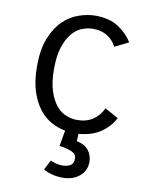

<svg xmlns="http://www.w3.org/2000/svg" viewBox="-90 -641 742 948"><g transform="rotate(10 281.5 -167.0)"><path d="M407 142Q407 186 374 213.5Q341 241 290 241Q261 241 236.5 234.5Q212 228 193 217L218 168Q229 173 245.5 177.5Q262 182 277 182Q300 182 317 173Q334 164 334 138Q334 115 309.5 104.5Q285 94 248 89L262 10Q227 4 192.5 -14.5Q158 -33 131 -67.5Q104 -102 87 -154Q70 -206 70 -280Q70 -364 93 -421Q116 -478 151.5 -512Q187 -546 230 -560.5Q273 -575 312 -575Q382 -575 427 -545.5Q472 -516 498 -474L429 -440Q413 -471 383.5 -490Q354 -509 312 -509Q285 -509 257 -498.5Q229 -488 206.5 -461.5Q184 -435 169.5 -391Q155 -347 155 -280Q155 -214 169.5 -170Q184 -126 206.5 -99.5Q229 -73 256.5 -62.5Q284 -52 311 -52Q357 -52 389.5 -73.5Q422 -95 439 -133L507 -96Q484 -51 440 -21Q396 9 330 14L328 51Q370 60 388.5 85Q407 110 407 142Z"/></g></svg>

Font: Carrois Gothic SC
Style: Regular
Weight: 400
Designer: Ralph du Carrois
Foundry: Ralph du Carrois
Version: Version 1.001